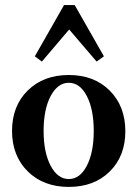

<svg xmlns="http://www.w3.org/2000/svg" viewBox="-20 -717 535 748"><path d="M143.1 -477.1 115.7 -497.6 229.5 -697.3H271L384.8 -497.6L356.4 -477.1L249.5 -602.1ZM468.3 -205.6Q468.3 -108.9 407.5 -48.8Q346.7 11.2 248 11.2Q149.4 11.2 88.1 -49.3Q26.9 -109.9 26.9 -207Q26.9 -304.2 88.1 -364.5Q149.4 -424.8 248 -424.8Q346.7 -424.8 407.5 -364Q468.3 -303.2 468.3 -205.6ZM177.2 -71.5Q204.6 -19.5 248 -19.5Q291.5 -19.5 318.4 -71.5Q345.2 -123.5 345.2 -207Q345.2 -290.5 318.4 -342.5Q291.5 -394.5 248 -394.5Q204.6 -394.5 177.2 -342.5Q149.9 -290.5 149.9 -207Q149.9 -123.5 177.2 -71.5Z"/></svg>

Font: Elstob 18pt SemiBold
Style: Regular
Weight: 600
Designer: Peter S. Baker
Version: Version 1.015